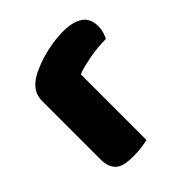

<svg xmlns="http://www.w3.org/2000/svg" viewBox="-148 -599 706 706"><g transform="rotate(-45 205.5 -246.0)"><path d="M222 -1Q212 2 190.5 5Q169 8 146 8Q124 8 106.5 5Q89 2 77 -7Q65 -16 58.5 -31.5Q52 -47 52 -72V-372Q52 -395 60.5 -411.5Q69 -428 85 -441Q101 -454 124.5 -464.5Q148 -475 175 -483Q202 -491 231 -495.5Q260 -500 289 -500Q337 -500 365 -481.5Q393 -463 393 -421Q393 -407 389 -393.5Q385 -380 379 -369Q358 -369 336 -367Q314 -365 293 -361Q272 -357 253.5 -352.5Q235 -348 222 -342Z"/></g></svg>

Font: BALOOCHETTANREGULAR
Style: Book
Weight: 400
Designer: Maithili Shingre and Ek Type
Foundry: Ek Type
Version: Version 1.100;PS 1.000;hotconv 1.0.88;makeotf.lib2.5.647800;